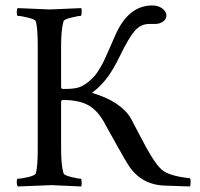

<svg xmlns="http://www.w3.org/2000/svg" viewBox="-20 -675 728 698"><path d="M209 -311.5Q202.1 -311.5 202.1 -303.7V-135.7Q202.1 -74.2 210.9 -44.9Q212.9 -38.1 238.3 -31.7Q263.7 -25.4 273.4 -25.4Q276.4 -25.4 276.9 -13.7Q277.3 -2 275.4 2.9Q177.7 -2 167.5 -2Q157.2 -2 44.9 2.9Q41 -1 41 -13.2Q41 -25.4 44.9 -25.4Q57.6 -25.4 82.5 -31.2Q107.4 -37.1 110.4 -44.9Q117.2 -71.3 117.2 -131.8V-510.7Q117.2 -570.3 110.4 -597.7Q107.4 -604.5 82 -610.8Q56.6 -617.2 44.9 -617.2Q41 -617.2 41 -630.4Q41 -643.6 44.9 -645.5L161.1 -640.6L275.4 -645.5Q277.3 -641.6 276.9 -629.4Q276.4 -617.2 273.4 -617.2Q263.7 -617.2 238.3 -610.8Q212.9 -604.5 210.9 -597.7Q202.1 -566.4 202.1 -506.8V-359.4Q202.1 -351.6 209 -351.6H215.8Q256.8 -351.6 275.4 -360.8Q293.9 -370.1 307.6 -382.8Q321.3 -395.5 327.1 -402.8Q333 -410.2 339.4 -420.9Q345.7 -431.6 350.1 -439Q354.5 -446.3 361.8 -462.4Q369.1 -478.5 373 -487.3Q377 -496.1 386.7 -518.6Q396.5 -541 401.4 -551.8Q447.3 -653.3 531.2 -655.3Q555.7 -655.3 570.3 -644Q585 -632.8 585 -618.7Q585 -604.5 572.3 -596.2Q559.6 -587.9 543.9 -587.9H522.5Q491.2 -587.9 469.2 -562Q447.3 -536.1 417 -473.6Q386.7 -411.1 360.4 -380.9Q334 -350.6 316.4 -339.8V-336.9Q419.9 -305.7 456.1 -244.1Q460.9 -235.4 488.3 -182.6Q515.6 -129.9 533.7 -101.6Q551.8 -73.2 566.4 -59.6Q592.3 -35.2 668.9 -27.3Q672.9 -27.3 672.9 -14.6Q672.9 -2 670.9 2.9L586.9 0Q493.2 0 445.3 -77.1Q435.5 -91.8 406.7 -143.6Q377.9 -195.3 364.3 -219.7Q339.8 -268.6 305.2 -290Q270.5 -311.5 209 -311.5Z"/></svg>

Font: CrimsonText-Roman
Style: Roman
Weight: 400
Version: Version 0.13